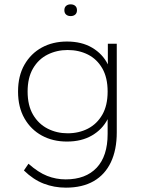

<svg xmlns="http://www.w3.org/2000/svg" viewBox="-20 -671 649 883"><path d="M283 192Q229 192 181 173.5Q133 155 90 113L111 82Q156 122 197 138Q238 154 282 154Q374 154 424.5 100.5Q475 47 475 -55V-123Q451 -76 403 -48Q355 -20 288 -20Q223 -20 172.5 -47.5Q122 -75 92.5 -126.5Q63 -178 63 -250Q63 -322 92.5 -373.5Q122 -425 172.5 -452.5Q223 -480 288 -480Q356 -480 404 -451.5Q452 -423 476 -375V-470H517V-62Q517 18 490 75Q463 132 411 162Q359 192 283 192ZM291 -58Q343 -58 384.5 -79.5Q426 -101 450.5 -143.5Q475 -186 475 -250Q475 -314 450.5 -356.5Q426 -399 384.5 -420Q343 -441 291 -441Q241 -441 199 -420Q157 -399 132 -356.5Q107 -314 107 -250Q107 -186 132 -143.5Q157 -101 199 -79.5Q241 -58 291 -58ZM305 -597Q292 -597 284 -604Q276 -611 276 -624Q276 -637 284 -644Q292 -651 305 -651Q318 -651 326 -644Q334 -637 334 -624Q334 -611 326 -604Q318 -597 305 -597Z"/></svg>

Font: Gantari ExtraLight
Style: Regular
Weight: 250
Designer: Anugrah Pasau
Foundry: Lafontype
Version: Version 1.000